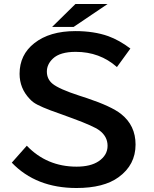

<svg xmlns="http://www.w3.org/2000/svg" viewBox="-20 -899 770 962"><path d="M357.9 -878.9H519L349.1 -764.2H241.2ZM114.3 -168.9Q214.8 -64 363.8 -64Q434.1 -64 474.6 -91.3Q519 -121.6 519 -168.5Q519 -215.3 477.5 -246.1Q449.2 -267.1 345.7 -305.2L327.1 -312L293.9 -324.2Q290 -325.2 281.7 -328.6Q177.7 -364.3 147.9 -386.2Q138.2 -393.1 128.9 -403.3Q78.1 -456.5 78.1 -529.3Q78.1 -624.5 151.9 -682.6Q228.5 -743.2 357.9 -743.2Q450.7 -743.2 522.5 -717.8Q577.6 -697.8 633.3 -655.8L565.9 -563Q480 -639.2 359.4 -639.2Q280.8 -639.2 245.1 -605.5Q214.8 -576.7 214.8 -540.5Q214.8 -502.4 243.7 -479Q276.4 -452.6 377 -419.9L416 -407.2Q538.1 -366.2 586.4 -328.1Q659.2 -270.5 659.2 -174.8Q659.2 -72.8 574.2 -11.2Q500 43 363.3 43Q160.6 43 39.1 -84Z"/></svg>

Font: FORM UDPGothic
Style: Bold
Weight: 700
Foundry: Pronama LLC
Version: Version 1.051